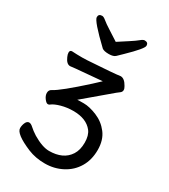

<svg xmlns="http://www.w3.org/2000/svg" viewBox="-217 -837 974 1107"><g transform="rotate(30 270.0 -283.5)"><path d="M153 147Q41 100 41 62Q41 43 49 25.5Q57 8 71 8Q83 8 98.5 22.5Q114 37 142 55Q206 93 251 93Q297 93 331 77.5Q365 62 385.5 30Q406 -2 406 -51Q406 -99 385 -126Q345 -177 258 -177Q217 -177 179 -166.5Q141 -156 122 -141Q118 -137 110 -137Q100 -137 86.5 -155Q73 -173 73 -191Q73 -211 90 -219Q135 -242 274 -368L319 -410L182 -398Q164 -397 147.5 -395Q131 -393 112 -391Q88 -391 72 -428Q65 -443 65 -455Q65 -471 80 -471Q110 -469 148 -469Q173 -469 180 -470Q357 -481 394 -487Q420 -487 441 -449Q449 -436 449 -426Q449 -414 438.5 -406Q428 -398 419 -391L245 -244Q250 -245 288 -245Q326 -245 376 -224.5Q426 -204 459 -161Q492 -118 492 -52Q492 14 462.5 63.5Q433 113 380.5 140.5Q328 168 266 168Q204 168 153 147ZM270 -563Q238 -563 225 -573Q104 -688 104 -713Q104 -735 128 -735Q138 -735 154 -721.5Q170 -708 204 -686.5Q238 -665 270 -644Q302 -665 335.5 -686.5Q369 -708 385 -721.5Q401 -735 411 -735Q435 -735 435 -713Q435 -693 347 -608Q327 -589 314 -576Q301 -563 270 -563Z"/></g></svg>

Font: LXGW WenKai TC
Style: Bold
Weight: 700
Designer: LXGW / Fontworks Inc.
Foundry: LXGW / Fontworks Inc.
Version: Version 1.330;April 28, 2024